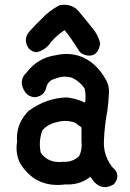

<svg xmlns="http://www.w3.org/2000/svg" viewBox="-20 -752 540 795"><path d="M227.5 -730.5Q243.7 -733.4 258.1 -731.4Q272.5 -729.5 285.2 -722.4Q297.9 -715.3 307.6 -703.1Q321.3 -687 334.2 -670.9Q347.2 -654.8 358.9 -640.1Q385.7 -610.8 394.5 -573.2V-571.3V-569.8Q392.1 -556.6 387.7 -546.9Q378.9 -527.3 360.4 -522.9Q341.8 -518.6 320.3 -529.3H319.3L318.8 -529.8Q313.5 -533.7 309.3 -538.8Q305.2 -543.9 301.8 -550.3Q289.6 -569.8 275.9 -589.4Q262.2 -608.9 247.6 -627.4Q231.9 -617.2 218 -605Q204.1 -592.8 191.4 -578.1Q169.9 -545.9 135.3 -536.6L134.3 -536.1H132.8Q114.3 -536.1 99.6 -550.8L99.1 -551.3L98.6 -552.2Q85.9 -570.3 87.2 -588.6Q88.4 -606.9 103 -623Q128.4 -651.4 151.4 -672.9Q159.2 -681.6 168 -689.7Q176.8 -697.8 186 -704.8Q195.3 -711.9 205.1 -718Q214.8 -724.1 225.1 -729.5L226.1 -730ZM210.9 -523.4Q244.1 -530.8 273.9 -527.6Q303.7 -524.4 330.6 -511Q357.4 -497.6 380.9 -473.6Q400.4 -453.1 414.6 -428.2Q424.8 -413.1 428.7 -396.7Q432.6 -380.4 430.7 -363.3Q429.7 -330.1 424.8 -295.4V-294.9Q418.9 -265.1 415.3 -233.6Q411.6 -202.1 410.2 -169.4Q409.2 -148.4 412.8 -129.4Q416.5 -110.4 424.6 -93Q432.6 -75.7 445.3 -59.6Q464.4 -44.4 465.8 -25.9Q467.3 -7.3 451.7 10.3L450.7 11.7L449.2 12.2Q422.9 27.3 399.7 20.5Q376.5 13.7 359.4 -12.7L353.5 -19.5L346.2 -14.2Q304.2 14.6 250.5 11.7Q125.5 27.8 62 -78.1L61.5 -78.6V-79.1Q43 -121.1 50.8 -165.5Q46.9 -211.4 67.4 -251.5Q70.8 -257.3 74.2 -262.7Q77.6 -268.1 81.3 -273.2Q85 -278.3 89.1 -283Q93.3 -287.6 97.7 -292L98.1 -292.5L98.6 -293Q116.2 -305.7 134.5 -315.7Q152.8 -325.7 172.4 -332.8Q191.9 -339.8 212.4 -343.8Q232.9 -347.7 254.4 -348.6H254.9H255.4Q273.4 -347.2 292.7 -341.8Q312 -336.4 332.5 -327.1Q336.9 -360.8 330.1 -386.2Q319.8 -400.9 306.9 -411.9Q293.9 -422.9 277.8 -430.2Q265.6 -433.6 255.6 -434.3Q245.6 -435.1 238.8 -434.1Q230.5 -433.1 220.5 -430.2Q210.4 -427.2 198.7 -422.9Q192.4 -420.4 187.3 -416.3Q182.1 -412.1 178.2 -406Q174.3 -399.9 171.9 -391.1Q168.5 -373.5 157 -363Q145.5 -352.5 127.4 -349.6H126.5H125.5Q93.8 -350.6 79.1 -378.9Q67.9 -398.9 70.8 -417.7Q73.7 -436.5 90.3 -452.1Q136.7 -512.7 210.9 -523.4ZM290.5 -244.1Q255.9 -256.3 220.2 -247.6L219.7 -247.1Q179.7 -240.2 155.3 -211.9Q138.7 -166.5 148.9 -119.1Q180.7 -75.2 240.2 -82H241.2H241.7Q279.8 -79.6 307.6 -105.5Q321.8 -133.8 317.4 -168.9V-169.4V-169.9V-224.6Q299.3 -237.8 290.5 -244.1Z"/></svg>

Font: NaikaiFont
Style: Bold
Weight: 700
Version: Version 1.89